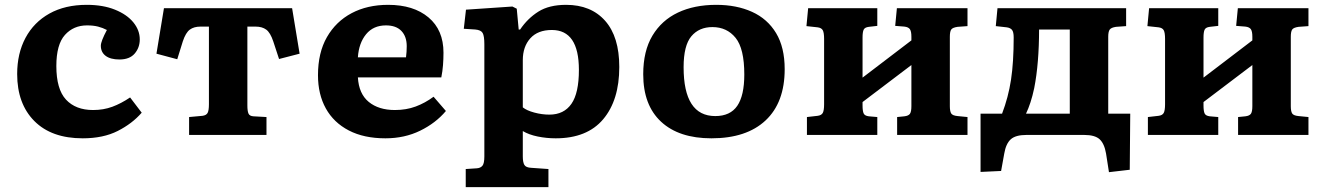

<svg xmlns="http://www.w3.org/2000/svg" viewBox="-20 -558 5472 794"><path d="M322 14Q193 14 122 -57.5Q51 -129 51 -252Q51 -337 85.5 -401.5Q120 -466 184.5 -502Q249 -538 339 -538Q406 -538 455.5 -518Q505 -498 531.5 -465.5Q558 -433 558 -395Q558 -361 537 -336.5Q516 -312 474 -312Q437 -312 417 -327Q397 -342 397 -369Q397 -387 422 -434Q405 -443 385.5 -448Q366 -453 340 -453Q284 -453 248.5 -413.5Q213 -374 213 -285Q213 -189 253 -146Q293 -103 365 -103Q408 -103 444.5 -116.5Q481 -130 518 -155L566 -92Q527 -47 467 -16.5Q407 14 322 14Z M762 0V-74L817 -79Q833 -81 838.5 -91Q844 -101 844 -127V-448H809Q782 -448 765 -435.5Q748 -423 736 -387L713 -313L627 -336L658 -524H1188L1219 -336L1134 -314L1110 -387Q1098 -423 1081 -435.5Q1064 -448 1037 -448H1003V-122Q1003 -99 1007.5 -88.5Q1012 -78 1028 -77L1082 -74V0Z M1574 14Q1485 14 1422.5 -18.5Q1360 -51 1327.5 -109.5Q1295 -168 1295 -247Q1295 -340 1332 -404.5Q1369 -469 1434 -503.5Q1499 -538 1585 -538Q1690 -538 1752 -486Q1814 -434 1814 -340Q1814 -314 1812 -288.5Q1810 -263 1805 -238H1460Q1464 -170 1505 -136.5Q1546 -103 1613 -103Q1660 -103 1699 -117.5Q1738 -132 1773 -158L1824 -99Q1782 -49 1717.5 -17.5Q1653 14 1574 14ZM1460 -321H1659Q1662 -344 1662 -367Q1662 -407 1640 -430Q1618 -453 1576 -453Q1524 -453 1494 -416.5Q1464 -380 1460 -321Z M1906 216V141L1952 138Q1967 137 1975 127.5Q1983 118 1983 89V-375Q1983 -409 1976 -421.5Q1969 -434 1945 -436L1898 -439L1907 -518L2099 -531L2117 -522L2125 -436H2131Q2162 -482 2206.5 -510Q2251 -538 2321 -538Q2424 -538 2482.5 -472Q2541 -406 2541 -281Q2541 -144 2474.5 -65Q2408 14 2278 14Q2240 14 2203.5 6.5Q2167 -1 2142 -16V89Q2142 113 2148.5 124Q2155 135 2177 136L2248 141V216ZM2252 -84Q2312 -84 2343 -128.5Q2374 -173 2374 -269Q2374 -434 2262 -434Q2204 -434 2173 -399.5Q2142 -365 2142 -309V-114Q2158 -101 2189.5 -92.5Q2221 -84 2252 -84Z M2922 14Q2788 14 2714 -54.5Q2640 -123 2640 -251Q2640 -347 2678 -410.5Q2716 -474 2783.5 -506Q2851 -538 2942 -538Q3026 -538 3090 -509Q3154 -480 3189.5 -421Q3225 -362 3225 -272Q3225 -134 3146 -60Q3067 14 2922 14ZM2938 -78Q3000 -78 3029 -120.5Q3058 -163 3058 -250Q3058 -357 3022 -401.5Q2986 -446 2926 -446Q2871 -446 2839 -408Q2807 -370 2807 -280Q2807 -78 2938 -78Z M3317 0V-74L3361 -79Q3377 -81 3382.5 -91Q3388 -101 3388 -127V-397Q3388 -423 3382.5 -433Q3377 -443 3361 -445L3315 -450L3322 -524H3608V-451L3573 -447Q3556 -445 3551.5 -435Q3547 -425 3547 -403V-237L3749 -391V-406Q3749 -428 3743 -437Q3737 -446 3720 -448L3682 -451L3689 -524H3981V-450L3940 -447Q3919 -444 3913.5 -435.5Q3908 -427 3908 -406V-119Q3908 -98 3913.5 -89Q3919 -80 3940 -78L3981 -74V0H3690V-74L3720 -77Q3737 -79 3743 -87.5Q3749 -96 3749 -119V-289L3547 -136V-122Q3547 -99 3551.5 -89Q3556 -79 3573 -77L3608 -74V0Z M4566 154 4554 77Q4547 36 4527.5 18Q4508 0 4463 0H4225Q4180 0 4160 18Q4140 36 4133 77L4120 149L4035 153V-88H4124Q4150 -156 4161 -228.5Q4172 -301 4172 -403Q4172 -426 4165 -434.5Q4158 -443 4143 -445L4098 -450L4105 -524H4637V-450L4595 -447Q4575 -444 4569 -435.5Q4563 -427 4563 -406V-88H4654L4652 144ZM4223 -88H4404V-436H4277Q4277 -367 4272 -306Q4267 -245 4257 -194Q4250 -161 4241.5 -135Q4233 -109 4223 -88Z M4727 0V-74L4771 -79Q4787 -81 4792.5 -91Q4798 -101 4798 -127V-397Q4798 -423 4792.5 -433Q4787 -443 4771 -445L4725 -450L4732 -524H5018V-451L4983 -447Q4966 -445 4961.5 -435Q4957 -425 4957 -403V-237L5159 -391V-406Q5159 -428 5153 -437Q5147 -446 5130 -448L5092 -451L5099 -524H5391V-450L5350 -447Q5329 -444 5323.5 -435.5Q5318 -427 5318 -406V-119Q5318 -98 5323.5 -89Q5329 -80 5350 -78L5391 -74V0H5100V-74L5130 -77Q5147 -79 5153 -87.5Q5159 -96 5159 -119V-289L4957 -136V-122Q4957 -99 4961.5 -89Q4966 -79 4983 -77L5018 -74V0Z"/></svg>

Font: Literata 7pt
Style: Bold
Weight: 700
Designer: Latin by Veronika Burian and Jose Scaglione. Greek by Irene Vlachou. Cyrillic by Vera Evstafieva.
Foundry: TypeTogether
Version: Version 3.002